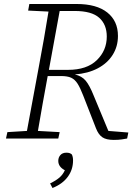

<svg xmlns="http://www.w3.org/2000/svg" viewBox="-20 -694 681 962"><path d="M354 -639H279L225 -344H321Q415 -344 465 -392.5Q515 -441 515 -511Q515 -571 477 -605Q439 -639 354 -639ZM121 -641 127 -674H364Q464 -674 517.5 -631.5Q571 -589 571 -514Q571 -461 544.5 -419Q518 -377 469.5 -351.5Q421 -326 355 -321Q390 -313 409.5 -289.5Q429 -266 449 -216L523 -38L623 -30L617 0Q606 2 590 4.5Q574 7 550 7Q512 7 492.5 -6.5Q473 -20 461 -51L397 -215Q382 -254 368.5 -275Q355 -296 336.5 -304.5Q318 -313 286 -313H219Q206 -245 194 -176Q182 -107 170 -38L279 -32L272 0H10L17 -32L115 -38L175 -362Q188 -430 200 -499Q212 -568 223 -636ZM346 110Q346 156 319.5 192Q293 228 243 248L231 225Q260 211 277.5 196Q295 181 305 159Q272 142 272 112Q272 95 282.5 83Q293 71 313 71Q323 71 329.5 73.5Q336 76 340 80Q346 92 346 110Z"/></svg>

Font: Source Serif 4 SmText Light
Style: Italic
Weight: 300
Italic angle: -12°
Designer: Frank Grießhammer
Foundry: Adobe
Version: Version 4.005;hotconv 1.1.0;makeotfexe 2.6.0